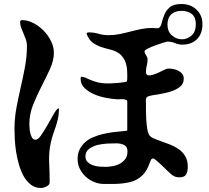

<svg xmlns="http://www.w3.org/2000/svg" viewBox="-20 -868 1040 955"><path d="M769 -728Q780 -735 784.5 -754.5Q789 -774 797.5 -795Q806 -816 824.5 -832Q843 -848 883 -848Q928 -848 957.5 -820Q987 -792 987 -747Q987 -701 960 -673.5Q933 -646 887 -646Q868 -646 850.5 -653.5Q833 -661 814 -661Q808 -661 789.5 -655Q771 -649 750.5 -641.5Q730 -634 714.5 -626Q699 -618 699 -614Q699 -607 701.5 -602.5Q704 -598 706.5 -593.5Q709 -589 711.5 -584Q714 -579 714 -572Q714 -556 710 -541.5Q706 -527 706 -511Q706 -493 720.5 -493Q735 -493 753.5 -500.5Q772 -508 790.5 -517.5Q809 -527 818 -527Q829 -527 842.5 -524.5Q856 -522 867.5 -516Q879 -510 886.5 -500.5Q894 -491 894 -477Q894 -454 879 -440Q864 -426 842.5 -417.5Q821 -409 797.5 -404.5Q774 -400 758 -397Q755 -397 748.5 -396Q742 -395 735.5 -393.5Q729 -392 723 -390.5Q717 -389 715 -388Q705 -382 705.5 -370Q706 -358 706 -348Q706 -335 706 -314.5Q706 -294 707.5 -272Q709 -250 712 -230Q715 -210 720 -200Q726 -188 742.5 -180.5Q759 -173 781 -165.5Q803 -158 826 -149Q849 -140 869 -126Q889 -112 901.5 -91Q914 -70 914 -38Q914 -16 906 -1Q898 14 873 14Q860 14 851.5 11Q843 8 833 0Q828 -4 814.5 -17Q801 -30 786.5 -44Q772 -58 759 -69Q746 -80 743 -80Q735 -80 731 -73Q728 -67 725.5 -60.5Q723 -54 721 -48Q712 -25 699 -8Q686 9 665 22Q647 33 626 38Q605 43 583 45Q561 47 539 47Q517 47 497 47Q472 47 448.5 37.5Q425 28 406.5 11Q388 -6 377 -28.5Q366 -51 366 -77Q366 -105 376.5 -125.5Q387 -146 404 -161Q421 -176 443.5 -185.5Q466 -195 490 -201Q516 -207 542.5 -210.5Q569 -214 595 -216Q597 -216 605 -217Q613 -218 613 -220V-363Q613 -369 606.5 -371.5Q600 -374 592 -374.5Q584 -375 576 -374.5Q568 -374 564 -374Q543 -375 511.5 -380.5Q480 -386 451 -398Q422 -410 401.5 -429Q381 -448 381 -476Q381 -485 384 -486Q387 -487 395 -485Q403 -483 409.5 -479.5Q416 -476 424 -473Q447 -463 467.5 -458Q488 -453 514 -453Q519 -453 534.5 -453.5Q550 -454 566.5 -455.5Q583 -457 596.5 -459Q610 -461 611 -464Q613 -470 613 -480.5Q613 -491 613 -498Q613 -542 601 -566.5Q589 -591 570.5 -603.5Q552 -616 528.5 -621.5Q505 -627 482.5 -634.5Q460 -642 441 -656Q422 -670 411 -699Q411 -707 421 -707Q447 -707 470.5 -700Q494 -693 520 -693Q548 -693 575 -698.5Q602 -704 628.5 -711Q655 -718 682 -723.5Q709 -729 737 -729Q745 -729 753 -728Q761 -727 769 -728ZM813 -746Q813 -711 835 -692Q857 -673 883.5 -672.5Q910 -672 932 -690.5Q954 -709 954 -748Q954 -782 934.5 -798Q915 -814 883 -814Q850 -814 831.5 -796.5Q813 -779 813 -746ZM270 -330Q273 -328 273 -325Q273 -322 273 -320Q273 -299 268.5 -279Q264 -259 257.5 -239Q251 -219 244 -199.5Q237 -180 233 -160Q222 -111 224.5 -61.5Q227 -12 227 38Q227 52 211.5 59.5Q196 67 184 67Q155 67 134 51Q113 35 98.5 9.5Q84 -16 74.5 -48.5Q65 -81 60 -113.5Q55 -146 53.5 -175.5Q52 -205 52 -226Q52 -279 61.5 -330.5Q71 -382 83 -433.5Q95 -485 104.5 -536.5Q114 -588 114 -641Q114 -657 108.5 -672Q103 -687 97 -701.5Q91 -716 85.5 -730Q80 -744 80 -758Q80 -768 89 -768Q117 -768 145.5 -753.5Q174 -739 197 -715.5Q220 -692 234 -663Q248 -634 248 -606Q248 -567 229 -525.5Q210 -484 187 -439.5Q164 -395 145 -347.5Q126 -300 126 -250Q126 -243 127 -230Q128 -217 131 -204.5Q134 -192 140 -182.5Q146 -173 157 -173Q169 -173 184 -194.5Q199 -216 215 -244Q231 -272 245 -297Q259 -322 270 -330ZM405 -90Q405 -73 415.5 -62.5Q426 -52 441 -46.5Q456 -41 472.5 -39.5Q489 -38 502 -38Q520 -38 540 -41.5Q560 -45 576.5 -54Q593 -63 603.5 -77.5Q614 -92 614 -115Q614 -139 597 -147Q580 -155 560 -155Q543 -155 516.5 -154Q490 -153 465.5 -147Q441 -141 423 -127.5Q405 -114 405 -90Z"/></svg>

Font: SoukouMincho
Style: Regular
Weight: 400
Designer: Dr. Ken Lunde (project architect, glyph set definition & overall production); Masataka HATTORI  (production & ideograph 
Foundry: Adobe Systems Incorporated
Version: Version 1.00